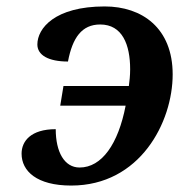

<svg xmlns="http://www.w3.org/2000/svg" viewBox="-20 -566 603 596"><path d="M201 10C415 10 516 -187 516 -335C516 -479 421 -546 305 -546C150 -546 96 -478 96 -428C96 -395 130 -375 191 -375C205 -449 234 -490 291 -490C360 -490 384 -427 384 -351C384 -331 382 -314 380 -299H177L167 -238H370C347 -119 296 -46 227 -46C180 -46 153 -94 153 -165C76 -165 47 -128 47 -89C47 -35 94 10 201 10Z"/></svg>

Font: Noto Serif SemiBold
Style: Italic
Weight: 600
Italic angle: -12°
Designer: Monotype Design Team
Foundry: Monotype Imaging Inc.
Version: Version 2.014